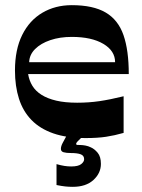

<svg xmlns="http://www.w3.org/2000/svg" viewBox="-20 -524 552 744"><path d="M312 11Q239 11 187 -7Q135 -25 102 -59Q69 -93 53.5 -141.5Q38 -190 38 -251Q38 -332 66 -388.5Q94 -445 144 -474.5Q194 -504 258 -504Q341 -504 389.5 -475.5Q438 -447 458.5 -388Q479 -329 479 -237H89Q93 -212 105.5 -191.5Q118 -171 141 -156.5Q164 -142 198 -134Q232 -126 279 -126Q324 -126 365 -132Q406 -138 459 -151V-9Q424 1 391 6Q358 11 312 11ZM426 -283Q426 -327 380.5 -354Q335 -381 258 -381Q212 -381 175 -368.5Q138 -356 116 -334Q94 -312 93 -283ZM199 193V112Q217 117 230 119Q243 121 256 121Q283 121 294.5 112Q306 103 306 93Q306 79 293 74Q280 69 255 69Q237 69 226.5 66Q216 63 216 53Q216 43 222.5 30.5Q229 18 239 0H305Q287 17 281 23.5Q275 30 275 33Q275 37 279 37.5Q283 38 293 38Q300 38 311 40Q322 42 332 47Q346 53 358.5 68Q371 83 371 111Q371 147 342 173.5Q313 200 262 200Q247 200 233 198.5Q219 197 199 193Z"/></svg>

Font: Ojuju
Style: Bold
Weight: 700
Designer: Chisaokwu Joboson, Mirko Velimirovic
Foundry: Udi Foundry
Version: Version 1.000